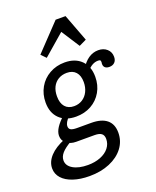

<svg xmlns="http://www.w3.org/2000/svg" viewBox="-155 -747 834 1029"><g transform="rotate(-20 262.0 -232.0)"><path d="M0 85.5Q0 48.4 29.8 16.1Q59.7 -16.1 116.1 -38.7L144.4 -16.9Q106.5 4.8 89.1 24.6Q71.8 44.4 71.8 66.1Q71.8 96.8 103.6 115.3Q135.5 133.9 187.9 133.9Q227.4 133.9 259.3 121.4Q291.1 108.9 308.9 86.3Q326.6 63.7 326.6 35.5Q326.6 14.5 314.1 4.8Q301.6 -4.8 275 -4.8H170.2Q137.1 -4.8 115.7 -21.8Q94.4 -38.7 94.4 -66.1Q94.4 -87.9 110.1 -112.1Q125.8 -136.3 158.9 -166.1L183.1 -149.2Q167.7 -133.9 160.9 -121.8Q154 -109.7 154 -98.4Q154 -84.7 164.5 -78.6Q175 -72.6 200 -72.6H280.6Q338.7 -72.6 369 -47.6Q399.2 -22.6 399.2 25.8Q399.2 74.2 370.6 112.1Q341.9 150 291.1 171.4Q240.3 192.7 175.8 192.7Q123.4 192.7 83.5 179.4Q43.5 166.1 21.8 141.9Q0 117.7 0 85.5ZM87.9 -258.1Q87.9 -305.6 109.7 -344Q131.5 -382.3 170.2 -404Q208.9 -425.8 256.5 -425.8Q316.1 -425.8 350.8 -391.5Q385.5 -357.3 385.5 -297.6Q385.5 -250 363.7 -212.1Q341.9 -174.2 303.6 -152.8Q265.3 -131.5 216.9 -131.5Q157.3 -131.5 122.6 -165.3Q87.9 -199.2 87.9 -258.1ZM317.7 -291.9Q317.7 -329 299.6 -349.2Q281.5 -369.4 248.4 -369.4Q221 -369.4 200 -356.9Q179 -344.4 167.7 -321.8Q156.5 -299.2 156.5 -268.5Q156.5 -229.8 174.6 -208.9Q192.7 -187.9 225.8 -187.9Q252.4 -187.9 273.4 -201.2Q294.4 -214.5 306 -238.3Q317.7 -262.1 317.7 -291.9ZM442.7 -348.4Q442.7 -350 442.7 -352.4Q442.7 -354.8 443.5 -356.5Q443.5 -358.1 443.5 -359.3Q443.5 -360.5 443.5 -362.1Q443.5 -368.5 440.3 -371Q437.1 -373.4 428.2 -373.4Q410.5 -373.4 394.4 -364.1Q378.2 -354.8 363.7 -336.3L347.6 -358.1Q366.9 -391.1 392.7 -408.5Q418.5 -425.8 448.4 -425.8Q478.2 -425.8 497.6 -408.5Q516.9 -391.1 516.9 -363.7Q516.9 -343.5 505.6 -332.3Q494.4 -321 475 -321Q459.7 -321 451.2 -328.2Q442.7 -335.5 442.7 -348.4ZM149.2 -508.9 290.3 -657.3H346.8L405.6 -501.6L363.7 -481.5L281.5 -608.9L326.6 -612.1L175.8 -481.5Z"/></g></svg>

Font: Playfair Micro SmCond SmLight
Style: Italic
Weight: 360
Width: 4
Italic angle: -15.6°
Designer: Claus Eggers Sørensen
Foundry: Claus Eggers Sørensen
Version: Version 2.203;Glyphs 3.3 (3326)